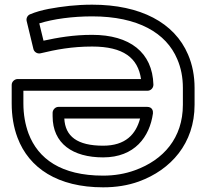

<svg xmlns="http://www.w3.org/2000/svg" viewBox="-20 -766 889 821"><path d="M374 -617C293 -617 226 -605 166 -592L148 -666C208 -685 291 -696 374 -696C570 -696 691 -625 738 -513C754 -476 762 -435 762 -390V-318C762 -176 679 -82 557 -38C516 -23 470 -15 421 -15C241 -15 143 -87 102 -195C88 -233 80 -276 80 -324V-378H611C624 -378 636 -389 636 -404C632 -542 535 -617 374 -617ZM374 -567C508 -567 570 -518 583 -428H55C44 -428 30 -418 30 -403V-324C30 -271 38 -222 55 -177C104 -47 227 35 421 35C476 35 527 27 574 10C711 -40 812 -153 812 -318V-390C812 -441 803 -489 784 -533C726 -669 581 -746 374 -746C339 -746 307 -744 277 -741C216 -734 156 -725 109 -705C98 -701 91 -688 94 -676L123 -556C126 -544 139 -535 153 -538C219 -554 288 -567 374 -567ZM205 -269C205 -152 291 -93 421 -93C556 -93 620 -181 634 -281C635 -291 632 -309 609 -309H230C215 -309 205 -295 205 -284ZM255 -259H579C561 -192 517 -143 421 -143C310 -143 259 -183 255 -259Z"/></svg>

Font: Asimov
Style: XWidOu
Weight: 500
Designer: Google
Version: Version 2.000980; 2014